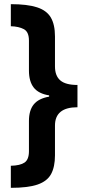

<svg xmlns="http://www.w3.org/2000/svg" viewBox="-20 -739 414 922"><path d="M32 57Q77 56 98 41.5Q119 27 119 -13V-158Q119 -209 142 -237.5Q165 -266 216 -275V-281Q165 -289 142 -318.5Q119 -348 119 -400V-544Q119 -586 94.5 -599Q70 -612 32 -613V-719Q111 -719 157.5 -704Q204 -689 224 -655Q244 -621 244 -564V-420Q244 -375 269.5 -353Q295 -331 352 -331V-224Q244 -224 244 -136V7Q244 62 225.5 96.5Q207 131 161 147Q115 163 32 163Z"/></svg>

Font: Noto Sans Thai Cond
Style: Bold
Weight: 700
Width: 3
Designer: Monotype Design Team
Foundry: Monotype Imaging Inc.
Version: Version 2.002; ttfautohint (v1.8.4.7-5d5b)